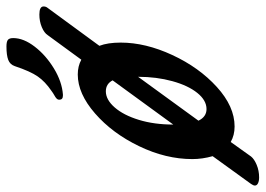

<svg xmlns="http://www.w3.org/2000/svg" viewBox="-199 -603 823 595"><g transform="rotate(-90 212.5 -305.5)"><path d="M490 -582Q490 -575 486 -570L368 -409Q378 -383 378 -343Q378 -266 339.5 -183Q301 -100 240.5 -45Q180 10 118 10Q91 10 70 -2L25 61Q17 71 -1 78.5Q-19 86 -40 86Q-51 86 -58 82.5Q-65 79 -65 73Q-65 68 -60 61L26 -58Q17 -90 17 -121Q17 -203 57 -286Q97 -369 158.5 -422.5Q220 -476 279 -476Q305 -476 325 -465L401 -569Q408 -580 426 -587.5Q444 -595 465 -595Q490 -595 490 -582ZM124 -180 261 -368Q250 -389 227 -389Q201 -389 177 -361.5Q153 -334 138.5 -286.5Q124 -239 124 -180ZM272 -289 136 -102Q148 -77 172 -77Q199 -77 222 -105.5Q245 -134 258.5 -183Q272 -232 272 -289ZM214 -522Q201 -522 201 -533Q201 -538 204.5 -541.5Q208 -545 214.5 -548.5Q221 -552 229 -558Q257 -577 273 -600Q289 -623 305 -671Q310 -686 324.5 -691.5Q339 -697 366 -697Q381 -697 386.5 -692.5Q392 -688 392 -676Q392 -644 365.5 -609.5Q339 -575 298 -550Q257 -525 217 -522Z"/></g></svg>

Font: Charm
Style: Bold
Weight: 700
Designer: Katatrad Aksorn Co.,Ltd.
Foundry: Cadson Demak Co.,Ltd.
Version: Version 1.001